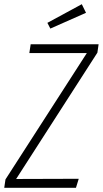

<svg xmlns="http://www.w3.org/2000/svg" viewBox="-29 -895 490 915"><path d="M360.8 -875 380.9 -834 210.9 -758.8 196.8 -786.1ZM-8.8 0 -2.9 -40 384.8 -642.1H110.8L117.2 -684.1H440.9L435.1 -644L47.9 -42L346.2 -43L333 0Z"/></svg>

Font: Fira Sans Compressed ExtraLight
Style: Italic
Weight: 250
Width: 3
Italic angle: -8°
Designer: Carrois Corporate & Edenspiekermann AG
Foundry: Carrois Corporate GbR & Edenspiekermann AG
Version: Version 4.203;PS 004.203;hotconv 1.0.88;makeotf.lib2.5.64775